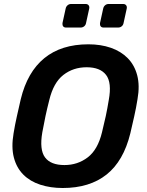

<svg xmlns="http://www.w3.org/2000/svg" viewBox="-20 -932 735 962"><path d="M294 10Q233 10 182 -6.5Q131 -23 97 -57Q63 -91 49.5 -142.5Q36 -194 48 -264Q55 -307 64.5 -349Q74 -391 84 -435Q117 -571 202 -640.5Q287 -710 423 -710Q485 -710 535.5 -692.5Q586 -675 620 -640.5Q654 -606 667.5 -554.5Q681 -503 669 -435Q662 -391 652.5 -349Q643 -307 633 -264Q599 -125 514 -57.5Q429 10 294 10ZM303 -105Q369 -105 419.5 -143.5Q470 -182 491 -269Q502 -313 510 -350.5Q518 -388 525 -431Q541 -518 511.5 -556.5Q482 -595 414 -595Q347 -595 297.5 -556.5Q248 -518 227 -431Q216 -388 208 -350.5Q200 -313 192 -269Q177 -182 205.5 -143.5Q234 -105 303 -105ZM499 -794Q489 -794 484.5 -800Q480 -806 481 -816L497 -889Q499 -899 506.5 -905.5Q514 -912 524 -912H597Q607 -912 612 -905.5Q617 -899 615 -889L599 -816Q597 -806 589.5 -800Q582 -794 572 -794ZM311 -794Q301 -794 296.5 -800Q292 -806 293 -816L309 -889Q311 -899 318.5 -905.5Q326 -912 336 -912H409Q419 -912 424 -905.5Q429 -899 427 -889L411 -816Q409 -806 401.5 -800Q394 -794 384 -794Z"/></svg>

Font: Rubik Light Medium
Style: Italic
Weight: 500
Italic angle: -12°
Version: Version 2.104